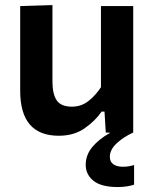

<svg xmlns="http://www.w3.org/2000/svg" viewBox="-20 -522 606 756"><path d="M211.5 12.5Q59.5 12.5 59.5 -164.5V-498L186.5 -502V-201Q186.5 -152 203.2 -127Q220 -102 263.5 -102Q300 -102 328.2 -124.2Q356.5 -146.5 377.5 -178.5V-498H504.5V0H396.5L391.5 -82.5H380Q355.5 -46.5 313.5 -17Q271.5 12.5 211.5 12.5ZM444 214.5Q378.5 214.5 348 189.8Q317.5 165 317.5 127Q317.5 88.5 343.2 57.2Q369 26 412 2V-23.5L478.5 -30L504 0Q464.5 18.5 438.5 43.2Q412.5 68 412.5 95.5Q412.5 115 426.2 124.8Q440 134.5 463.5 134.5Q479 134.5 490.2 132.2Q501.5 130 508 127.5V205Q497 209 479.8 211.8Q462.5 214.5 444 214.5Z"/></svg>

Font: Commissioner SemiBold
Style: Regular
Weight: 600
Designer: Kostas Bartsokas
Foundry: Kostas Bartsokas
Version: Version 1.000; ttfautohint (v1.8.3)